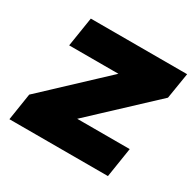

<svg xmlns="http://www.w3.org/2000/svg" viewBox="-117 -626 761 751"><g transform="rotate(30 263.5 -250.0)"><path d="M11 0 30 -122 333 -406 328 -367H69L90 -500H525L506 -383L196 -93L202 -134H477L456 0Z"/></g></svg>

Font: Nunito Sans 9pt Black
Style: Italic
Weight: 900
Italic angle: -9°
Version: Version 3.101;gftools[0.9.27]